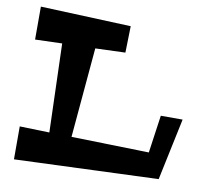

<svg xmlns="http://www.w3.org/2000/svg" viewBox="-79 -799 934 884"><g transform="rotate(10 387.5 -357.0)"><path d="M673 -315 648 -139 285 -148 322 -568 462 -573 465 -697 42 -714V-560L168 -564L181 -150L42 -154V0L714 -26L775 -315Z"/></g></svg>

Font: Peralta
Style: Regular
Weight: 400
Designer: Astigmatic (AOETI)
Foundry: Astigmatic (AOETI)
Version: Version 1.000